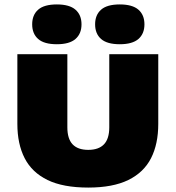

<svg xmlns="http://www.w3.org/2000/svg" viewBox="-20 -840 794 868"><path d="M379 8Q265.5 8 195 -26.2Q124.5 -60.5 91.5 -124.8Q58.5 -189 58.5 -280V-595H284.5V-264.5Q284.5 -212.5 308.2 -187.5Q332 -162.5 379 -162.5Q426 -162.5 450 -187.5Q474 -212.5 474 -264.5V-595H695.5V-280Q695.5 -189 662.8 -124.8Q630 -60.5 560 -26.2Q490 8 379 8ZM521.5 -640Q464 -640 437 -663.8Q410 -687.5 410 -730Q410 -772.5 437 -796.2Q464 -820 521.5 -820Q578.5 -820 605.8 -796.2Q633 -772.5 633 -730Q633 -687.5 605.8 -663.8Q578.5 -640 521.5 -640ZM237 -640Q179.5 -640 152.5 -663.8Q125.5 -687.5 125.5 -730Q125.5 -772.5 152.5 -796.2Q179.5 -820 237 -820Q294 -820 321.2 -796.2Q348.5 -772.5 348.5 -730Q348.5 -687.5 321.2 -663.8Q294 -640 237 -640Z"/></svg>

Font: Encode Sans SC SemiExpanded Black
Style: Regular
Weight: 900
Width: 6
Designer: Multiple Designers
Foundry: Impallari Type
Version: Version 3.002